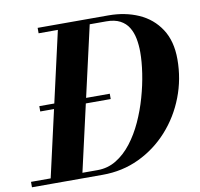

<svg xmlns="http://www.w3.org/2000/svg" viewBox="-120 -837 960 923"><g transform="rotate(-10 360.0 -375.0)"><path d="M65 -352V-378H409V-352ZM-37.5 0V-26.5H287.5Q337.5 -26.5 379 -51.8Q420.5 -77 454 -120.2Q487.5 -163.5 512.5 -218Q537.5 -272.5 554.2 -331.5Q571 -390.5 579.5 -447Q588 -503.5 588 -550Q588 -584.5 582 -615.8Q576 -647 561.2 -671.2Q546.5 -695.5 520 -709.5Q493.5 -723.5 453 -723.5H122.5V-750H467.5Q549 -750 614.8 -721Q680.5 -692 719.2 -633Q758 -574 758 -485Q758 -388.5 724.2 -301Q690.5 -213.5 629.5 -145.8Q568.5 -78 486.5 -39Q404.5 0 307.5 0ZM52.5 0 222.5 -750H378L207.5 0Z"/></g></svg>

Font: Bodoni Moda 9pt
Style: Bold Italic
Weight: 700
Italic angle: -13°
Designer: Owen Earl
Foundry: indestructible type
Version: Version 2.004